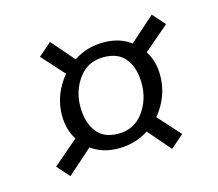

<svg xmlns="http://www.w3.org/2000/svg" viewBox="-65 -530 610 538"><g transform="rotate(-15 240.0 -261.0)"><path d="M229 -112Q190 -112 161 -129Q132 -146 115.5 -175.5Q99 -205 99 -242Q99 -285 120.5 -323.5Q142 -362 179.5 -386Q217 -410 264 -410Q303 -410 332 -393Q361 -376 377.5 -346.5Q394 -317 394 -280Q394 -236 372.5 -197.5Q351 -159 313.5 -135.5Q276 -112 229 -112ZM78 -72 46 -108 136 -185 166 -150ZM373 -72 303 -153 338 -186 411 -105ZM239 -152Q285 -152 311.5 -188Q338 -224 338 -271Q338 -315 317.5 -342.5Q297 -370 253 -370Q208 -370 181.5 -334.5Q155 -299 155 -252Q155 -208 175.5 -180Q196 -152 239 -152ZM155 -336 82 -417 120 -450 190 -369ZM357 -337 327 -372 415 -450 447 -414Z"/></g></svg>

Font: Rasa Light
Style: Italic
Weight: 300
Italic angle: -7.10001°
Designer: Anna Giedrys (Yrsa+Rasa design), David Brezina (Yrsa art-direction, Rasa art-direction, design)
Foundry: Rosetta Type Foundry
Version: Version 2.004